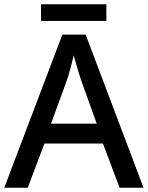

<svg xmlns="http://www.w3.org/2000/svg" viewBox="-20 -879 693 899"><path d="M540 0 462 -207H188L110 0H0L272 -717H381L652 0ZM361 -500Q358 -509 350.5 -532.5Q343 -556 336 -581Q329 -606 325 -620Q318 -588 308.5 -554Q299 -520 292 -500L219 -300H433ZM478 -859V-781H172V-859Z"/></svg>

Font: Noto Sans Syriac Medium
Style: Regular
Weight: 500
Designer: Patrick Giasson and the Monotype Design Team
Foundry: Monotype Imaging Inc.
Version: Version 3.000; ttfautohint (v1.8.4.7-5d5b)